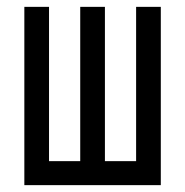

<svg xmlns="http://www.w3.org/2000/svg" viewBox="-20 -540 540 560"><path d="M51 0V-520H123V-70H214V-520H286V-70H377V-520H449V0Z"/></svg>

Font: Moesevka
Style: Regular
Weight: 400
Monospace: yes
Designer: Belleve Invis
Foundry: Belleve Invis
Version: Version 32.5.0; ttfautohint (v1.8.4)